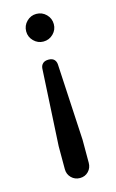

<svg xmlns="http://www.w3.org/2000/svg" viewBox="-112 -560 482 799"><g transform="rotate(-15 129.5 -160.5)"><path d="M130 -395Q106 -395 88.5 -412.5Q71 -430 71 -454Q71 -479 88.5 -496.5Q106 -514 130 -514Q155 -514 172.5 -496.5Q190 -479 190 -454Q190 -430 172.5 -412.5Q155 -395 130 -395ZM130 193Q108 193 93 178Q78 163 78 141V42L96 -288Q97 -301 105.5 -309Q114 -317 130 -317Q146 -317 154 -309Q162 -301 163 -288L181 42V141Q181 163 166.5 178Q152 193 130 193Z"/></g></svg>

Font: Varela Round
Style: Regular
Weight: 400
Designer: Joe Prince, Avraham Cornfeld
Foundry: Joe Prince, Avraham Cornfeld
Version: Version 3.010; ttfautohint (v1.8.4.7-5d5b)